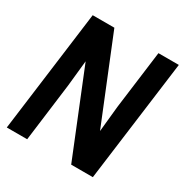

<svg xmlns="http://www.w3.org/2000/svg" viewBox="-177 -924 1029 1068"><g transform="rotate(30 337.5 -390.0)"><path d="M113.8 -779.8H252.9L471.2 -242.2L487.8 -407.2L536.1 -779.8H667L564.9 0H425.8L208 -538.1L190.9 -373L143.1 0H12.2Z"/></g></svg>

Font: Cooper Hewitt
Style: Semibold Italic
Weight: 710
Designer: Village Type and Design LLC
Foundry: Cooper Hewitt Smithsonian Design Museum
Version: 1.000